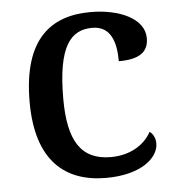

<svg xmlns="http://www.w3.org/2000/svg" viewBox="-45 -589 592 642"><g transform="rotate(-5 251.0 -268.5)"><path d="M286 10C405 10 463 -43 463 -90C463 -108 456 -122 444 -131C421 -88 372 -58 308 -58C207 -58 166 -126 166 -266C166 -443 211 -494 283 -494C345 -494 362 -440 362 -375C434 -375 462 -399 462 -444C462 -510 378 -547 282 -547C152 -547 53 -480 53 -265C53 -67 149 10 286 10Z"/></g></svg>

Font: Noto Serif Medium
Style: Regular
Weight: 500
Designer: Monotype Design Team
Foundry: Monotype Imaging Inc.
Version: Version 2.013